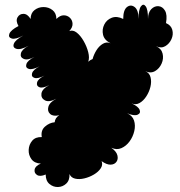

<svg xmlns="http://www.w3.org/2000/svg" viewBox="-20 -748 741 790"><path d="M663 -653Q684 -644 689 -625Q694 -606 685.5 -587Q677 -568 660 -558Q643 -548 622 -558Q644 -548 649 -527.5Q654 -507 645 -486.5Q636 -466 618 -455.5Q600 -445 578 -455Q595 -448 599.5 -430Q604 -412 599 -391Q594 -370 582 -351.5Q570 -333 554 -324Q538 -315 521 -323Q549 -310 554.5 -296Q560 -282 546 -276Q532 -270 503 -282Q525 -272 531.5 -252Q538 -232 532.5 -208.5Q527 -185 513 -166Q499 -147 479.5 -138.5Q460 -130 438 -140Q459 -125 463 -109Q467 -93 459 -82Q451 -71 435 -70.5Q419 -70 398 -85Q404 -70 394.5 -55.5Q385 -41 366.5 -30Q348 -19 327 -14Q306 -9 289 -13Q272 -17 266 -32Q267 -6 252.5 7.5Q238 21 218.5 21.5Q199 22 183.5 9Q168 -4 168 -30Q145 -20 132.5 -28Q120 -36 122.5 -50.5Q125 -65 148 -75Q122 -76 109.5 -93Q97 -110 98 -131.5Q99 -153 112.5 -169Q126 -185 152 -184Q147 -211 165 -227Q183 -243 205 -245Q207 -264 224 -274Q199 -268 186.5 -279Q174 -290 179 -308.5Q184 -327 212 -342Q182 -326 165 -335Q148 -344 150.5 -363Q153 -382 183 -398Q156 -384 142.5 -389Q129 -394 132.5 -408.5Q136 -423 163 -437Q136 -423 122 -427.5Q108 -432 112 -446.5Q116 -461 143 -475Q113 -460 98.5 -464.5Q84 -469 88.5 -484Q93 -499 122 -514Q94 -499 78 -505.5Q62 -512 66 -528.5Q70 -545 98 -560Q65 -542 48 -547Q31 -552 37 -568Q43 -584 76 -602Q44 -585 28.5 -589.5Q13 -594 18.5 -609Q24 -624 56 -641Q44 -662 52 -676.5Q60 -691 76.5 -691Q93 -691 106 -670Q106 -694 122 -706.5Q138 -719 159 -719Q180 -719 196 -706.5Q212 -694 212 -670Q227 -685 242 -685Q257 -685 267.5 -675Q278 -665 278.5 -650Q279 -635 265 -620Q280 -626 295.5 -614Q311 -602 324 -579.5Q337 -557 343 -533.5Q349 -510 343 -494Q352 -502 361 -505Q366 -524 377 -541.5Q388 -559 403.5 -568Q419 -577 435 -570Q409 -583 404 -605Q399 -627 409 -647Q419 -667 440 -675Q461 -683 487 -670Q487 -707 502.5 -719Q518 -731 534 -719Q550 -707 550 -670Q550 -709 560 -722Q570 -735 579.5 -722Q589 -709 589 -670Q589 -697 602.5 -710.5Q616 -724 632.5 -722.5Q649 -721 659 -704Q669 -687 663 -653Z"/></svg>

Font: Rubik Bubbles
Style: Regular
Weight: 400
Designer: Hubert and Fischer, NaN
Foundry: Hubert and Fischer, NaN
Version: Version 2.200